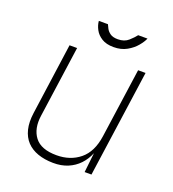

<svg xmlns="http://www.w3.org/2000/svg" viewBox="-125 -763 787 871"><g transform="rotate(20 268.5 -327.5)"><path d="M228 10Q186.5 9.5 154 -2Q121.5 -13.5 100.2 -36Q79 -58.5 70.5 -92.8Q62 -127 68.5 -173L116.5 -517H153L104.5 -173Q95 -108 125.5 -68Q156 -28 231 -28Q297.5 -28 343.2 -65.5Q389 -103 400 -181L447.5 -517H483.5L410.5 0H377.5L388 -95Q375 -63 352.5 -39.2Q330 -15.5 298.8 -2.5Q267.5 10.5 228 10ZM306.5 -577.5Q271 -577.5 248.8 -591.5Q226.5 -605.5 215.8 -626Q205 -646.5 203.5 -666.5H247.5Q250.5 -659.5 256.5 -647.8Q262.5 -636 275.5 -626.8Q288.5 -617.5 312.5 -617.5Q344 -617.5 363.5 -635Q383 -652.5 393.5 -666.5H438.5Q431.5 -649.5 414.2 -628.8Q397 -608 370 -592.8Q343 -577.5 306.5 -577.5Z"/></g></svg>

Font: Public Sans Thin
Style: Italic
Weight: 100
Italic angle: -8°
Designer: The Public Sans project authors (U.S. Web Design System). Libre Franklin designed by Pablo Impallari and Rodrigo Fuenzal
Version: Version 2.000